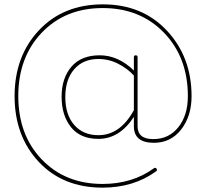

<svg xmlns="http://www.w3.org/2000/svg" viewBox="-20 -633 934 882"><path d="M432 5Q349 5 306 -49Q263 -103 263 -188.5Q263 -274 308 -326.5Q353 -379 438 -379Q523 -379 595 -309V-370Q595 -379 603.5 -379Q612 -379 612 -370V-53Q612 6 684 6Q756 6 799.5 -49Q843 -104 843 -191Q843 -369 733.5 -482.5Q624 -596 452 -596Q280 -596 172 -483Q64 -370 64 -191.5Q64 -13 172 99.5Q280 212 451 212Q588 212 687 140Q694 135 699 142Q704 149 697 154Q594 229 451 229Q269 229 158 110.5Q47 -8 47 -191.5Q47 -375 159 -494Q271 -613 452.5 -613Q634 -613 747 -492Q860 -371 860 -191Q860 -100 812.5 -38.5Q765 23 687 23Q595 23 595 -53V-96Q529 5 432 5ZM432 -362Q362 -362 321 -315Q280 -268 280 -187Q280 -106 321 -59Q362 -12 432 -12Q532 -12 595 -127V-286Q566 -318 523 -340Q480 -362 432 -362Z"/></svg>

Font: Flamenco Light
Style: Regular
Weight: 300
Designer: Luciano Vergara
Foundry: Luciano Vergara
Version: Version 1.003